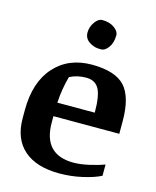

<svg xmlns="http://www.w3.org/2000/svg" viewBox="-116 -842 757 932"><g transform="rotate(15 263.0 -376.5)"><path d="M362.3 -318.8Q362.3 -404.3 342.8 -438.5Q323.2 -472.7 278.3 -472.2Q233.4 -472.2 196.3 -453.1Q178.2 -388.2 174.3 -318.8ZM172.9 -218.3Q172.9 -57.6 325.2 -57.6Q358.4 -57.6 402.3 -67.4Q446.3 -77.1 478 -89.4V-32.7Q442.4 -14.6 386.2 -2Q330.1 10.7 272 10.7Q156.2 10.7 93.8 -43.9Q31.2 -98.6 31.2 -202.1V-242.7Q31.2 -383.3 101.6 -461.9Q171.9 -540.5 290 -540.5Q408.2 -540 456.1 -487.3Q503.9 -434.6 503.9 -314V-250.5H172.9ZM281.7 -762.7Q318.4 -762.7 342.3 -745.6Q366.2 -728.5 366.2 -708.5Q366.2 -671.4 349.1 -647.5Q332 -623.5 311.5 -623.5Q291.5 -623 276.9 -627.9Q261.7 -632.8 251 -640.6Q227.5 -657.2 227.5 -685.5Q227.5 -713.9 244.6 -738.3Q261.7 -762.7 281.7 -762.7Z"/></g></svg>

Font: NoticiaText-Bold
Style: Bold
Weight: 700
Designer: JM Sole
Foundry: JM Sole
Version: Version 1.003